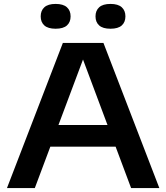

<svg xmlns="http://www.w3.org/2000/svg" viewBox="-20 -959 848 979"><path d="M15.5 0 300.5 -740H507.5L792.5 0H648.5L395 -677.5H411.5L157.5 0ZM209.5 -211 244 -321.5H563L597 -211ZM543.5 -812.5Q504.5 -812.5 485.8 -829.2Q467 -846 467 -875.5Q467 -905 485.8 -922Q504.5 -939 543.5 -939Q582 -939 600.8 -922Q619.5 -905 619.5 -875.5Q619.5 -846 600.8 -829.2Q582 -812.5 543.5 -812.5ZM263.5 -812.5Q225 -812.5 206.2 -829.2Q187.5 -846 187.5 -875.5Q187.5 -905 206.2 -922Q225 -939 263.5 -939Q302.5 -939 321.2 -922Q340 -905 340 -875.5Q340 -846 321.2 -829.2Q302.5 -812.5 263.5 -812.5Z"/></svg>

Font: Encode Sans SC Expanded SemiBold
Style: Regular
Weight: 600
Width: 7
Designer: Multiple Designers
Foundry: Impallari Type
Version: Version 3.002